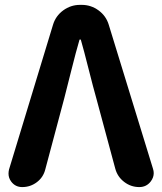

<svg xmlns="http://www.w3.org/2000/svg" viewBox="-20 -760 657 780"><path d="M70.3 0Q42 0 25.4 -22.5Q14.6 -37.1 14.6 -54.7Q14.6 -62.5 16.6 -71.3L195.3 -659.2Q206.1 -695.3 236.8 -717.8Q267.6 -740.2 304.7 -740.2H312.5Q349.6 -740.2 380.4 -717.8Q411.1 -695.3 421.9 -659.2L601.6 -74.2Q604.5 -65.4 604.5 -56.6Q604.5 -39.1 592.8 -23.4Q575.2 0 545.9 0Q511.7 0 484.4 -21Q457 -42 448.2 -75.2L371.1 -361.3Q359.4 -402.3 339.8 -480Q320.3 -557.6 308.6 -597.7Q308.6 -599.6 305.7 -599.6Q302.7 -599.6 302.7 -597.7Q289.1 -551.8 269 -471.2Q249 -390.6 241.2 -361.3L164.1 -72.3Q156.2 -40 129.9 -20Q103.5 0 70.3 0Z"/></svg>

Font: Gen Jyuu GothicX Bold
Style: Bold
Weight: 700
Designer: Ryoko NISHIZUKA (kana &amp; ideographs); Paul D. Hunt (Latin, Greek &amp; Cyrillic); Wenlong ZHANG (bopomofo); Sandoll C
Version: Version 1.058.20140828